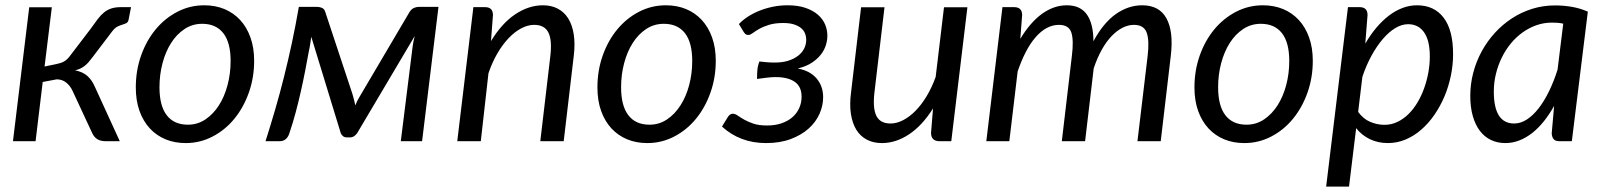

<svg xmlns="http://www.w3.org/2000/svg" viewBox="-20 -534 6066 726"><path d="M322 -424Q337.5 -446 349.5 -461.8Q361.5 -477.5 374 -487.5Q386.5 -497.5 401.5 -502.2Q416.5 -507 438 -507H475.5L466.5 -461Q464.5 -450 458.2 -446.8Q452 -443.5 443.2 -441Q434.5 -438.5 424.2 -433.5Q414 -428.5 403.5 -414.5L329 -316.5Q321.5 -306.5 314.5 -298.5Q307.5 -290.5 300 -284.8Q292.5 -279 283.8 -274.8Q275 -270.5 264 -268Q292.5 -262.5 310.2 -247Q328 -231.5 340 -203L433 0H382.5Q359.5 0 347.8 -7.8Q336 -15.5 329 -30L255 -189Q246.5 -208.5 231 -221.2Q215.5 -234 194.5 -234L141.5 -224L114.5 0H29L90.5 -506.5H176L148.5 -282.5L192 -291.5Q202 -293.5 209.5 -296Q217 -298.5 223.2 -302.2Q229.5 -306 235 -311.5Q240.5 -317 246 -324.5Z M690.5 -62.5Q727 -62.5 756.8 -82.5Q786.5 -102.5 807.8 -135.8Q829 -169 840.5 -212.5Q852 -256 852 -303.5Q852 -373.5 824.2 -408.8Q796.5 -444 744.5 -444Q707.5 -444 677.8 -424.2Q648 -404.5 627 -371.5Q606 -338.5 594.5 -295Q583 -251.5 583 -204Q583 -134 610.5 -98.2Q638 -62.5 690.5 -62.5ZM682 7Q640.5 7 606 -7.2Q571.5 -21.5 546.5 -48.5Q521.5 -75.5 507.5 -114.5Q493.5 -153.5 493.5 -203.5Q493.5 -267.5 513.5 -324Q533.5 -380.5 568.5 -422.8Q603.5 -465 650.8 -489.5Q698 -514 752.5 -514Q794 -514 828.5 -499.8Q863 -485.5 888 -458.5Q913 -431.5 927 -392.5Q941 -353.5 941 -304Q941 -240.5 921 -184Q901 -127.5 866.2 -85Q831.5 -42.5 784 -17.8Q736.5 7 682 7Z M1312.5 -179Q1316 -167 1318.8 -156.2Q1321.5 -145.5 1323.5 -135.5Q1329 -150.5 1339 -167L1528.5 -488.5Q1536 -500 1545.2 -504Q1554.5 -508 1563.5 -508H1638L1576 0H1495.5L1539.5 -352Q1540.5 -362 1542.8 -374Q1545 -386 1548 -397.5L1330.5 -30.5Q1325.5 -23.5 1318.8 -19Q1312 -14.5 1303.5 -14.5H1291Q1283 -14.5 1277.2 -19Q1271.5 -23.5 1268.5 -30.5L1157 -395Q1155 -382 1153 -368Q1151 -354 1148.5 -343.5Q1141 -303 1133.5 -264.2Q1126 -225.5 1117.2 -186.8Q1108.5 -148 1098 -108.8Q1087.5 -69.5 1073.5 -28Q1069 -15 1060 -7.5Q1051 0 1037 0H984Q1003 -60 1020.8 -120.8Q1038.5 -181.5 1054.2 -244.5Q1070 -307.5 1084 -373Q1098 -438.5 1110 -508H1179.5Q1188.5 -508 1197.5 -504.2Q1206.5 -500.5 1210 -488.5L1312.5 -179Z M1709 0 1770 -507H1814Q1844 -507 1844 -477L1836.5 -378.5Q1877 -445.5 1928 -479.8Q1979 -514 2033 -514Q2065 -514 2089.2 -501.2Q2113.5 -488.5 2128.8 -464Q2144 -439.5 2149.5 -403.8Q2155 -368 2149.5 -322.5L2111.5 0H2023L2061 -322.5Q2068 -382.5 2053.5 -411.2Q2039 -440 2000 -440Q1976 -440 1951.2 -427Q1926.5 -414 1903.5 -390Q1880.5 -366 1860.8 -332.2Q1841 -298.5 1827 -257L1798 0Z M2436 -62.5Q2472.5 -62.5 2502.2 -82.5Q2532 -102.5 2553.2 -135.8Q2574.5 -169 2586 -212.5Q2597.5 -256 2597.5 -303.5Q2597.5 -373.5 2569.8 -408.8Q2542 -444 2490 -444Q2453 -444 2423.2 -424.2Q2393.5 -404.5 2372.5 -371.5Q2351.5 -338.5 2340 -295Q2328.5 -251.5 2328.5 -204Q2328.5 -134 2356 -98.2Q2383.5 -62.5 2436 -62.5ZM2427.5 7Q2386 7 2351.5 -7.2Q2317 -21.5 2292 -48.5Q2267 -75.5 2253 -114.5Q2239 -153.5 2239 -203.5Q2239 -267.5 2259 -324Q2279 -380.5 2314 -422.8Q2349 -465 2396.2 -489.5Q2443.5 -514 2498 -514Q2539.5 -514 2574 -499.8Q2608.5 -485.5 2633.5 -458.5Q2658.5 -431.5 2672.5 -392.5Q2686.5 -353.5 2686.5 -304Q2686.5 -240.5 2666.5 -184Q2646.5 -127.5 2611.8 -85Q2577 -42.5 2529.5 -17.8Q2482 7 2427.5 7Z M2774 -443Q2788 -458 2808 -471Q2828 -484 2851.8 -493.5Q2875.5 -503 2902.5 -508.5Q2929.5 -514 2958 -514Q2997.5 -514 3025.8 -504.2Q3054 -494.5 3072.5 -478.5Q3091 -462.5 3099.8 -441.8Q3108.5 -421 3108.5 -399Q3108.5 -381 3102.5 -362.2Q3096.5 -343.5 3083.2 -326.8Q3070 -310 3048.8 -296.2Q3027.5 -282.5 2996.5 -275Q3043 -266.5 3067.8 -237.2Q3092.5 -208 3092.5 -166.5Q3092.5 -134.5 3078.8 -103.5Q3065 -72.5 3037.8 -48Q3010.5 -23.5 2970 -8.2Q2929.5 7 2876.5 7Q2826.5 7 2784.8 -9Q2743 -25 2710 -55.5L2732.5 -92Q2735 -96.5 2740 -100.2Q2745 -104 2750.5 -104Q2759.5 -104 2769.5 -97Q2779.5 -90 2793.8 -81.8Q2808 -73.5 2828.8 -66.5Q2849.5 -59.5 2880.5 -59.5Q2911.5 -59.5 2935.8 -68Q2960 -76.5 2976.8 -91.2Q2993.5 -106 3002.2 -125.8Q3011 -145.5 3011 -168.5Q3011 -206.5 2985.2 -224.5Q2959.5 -242.5 2912.5 -242.5Q2897.5 -242.5 2878.8 -240.2Q2860 -238 2842.5 -235.5Q2842.5 -252.5 2843.8 -268.8Q2845 -285 2851.5 -301.5Q2865.5 -300 2878.8 -298.8Q2892 -297.5 2906 -297.5Q2937 -297 2960 -304.2Q2983 -311.5 2998.2 -323.5Q3013.5 -335.5 3021 -351Q3028.5 -366.5 3028.5 -383Q3028.5 -396 3024 -407.5Q3019.5 -419 3009 -427.8Q2998.5 -436.5 2982 -441.8Q2965.5 -447 2941.5 -447Q2910 -447 2888.2 -440.2Q2866.5 -433.5 2851.8 -425.2Q2837 -417 2827.5 -409.8Q2818 -402.5 2811.5 -402Q2806 -401.5 2801.8 -403.2Q2797.5 -405 2792.5 -412.5L2774 -443Z M3324.5 -506.5 3286.5 -184.5Q3279.5 -125 3293.8 -96Q3308 -67 3347.5 -67Q3370.5 -67 3394.8 -79.5Q3419 -92 3441.8 -115Q3464.5 -138 3484 -170.5Q3503.5 -203 3518 -243L3549.5 -506.5H3638L3577 0H3533Q3500.5 0 3500.5 -32L3508 -124Q3467.5 -59.5 3417.5 -26.2Q3367.5 7 3314.5 7Q3282.5 7 3258 -5.8Q3233.5 -18.5 3218.2 -43Q3203 -67.5 3197.5 -103Q3192 -138.5 3198 -184.5L3236 -506.5Z M3709.5 0 3770.5 -507H3814.5Q3845 -507 3845 -477L3838 -387Q3875.5 -449.5 3920.2 -481.8Q3965 -514 4014 -514Q4065.5 -514 4090 -478.8Q4114.5 -443.5 4114.5 -378Q4152 -447.5 4199.2 -480.8Q4246.5 -514 4299 -514Q4364 -514 4391 -464Q4418 -414 4407 -322.5L4369 0H4281L4319.5 -322.5Q4326.5 -382 4315.8 -411Q4305 -440 4267.5 -440Q4246 -440 4224.8 -429.2Q4203.5 -418.5 4183.5 -397.8Q4163.5 -377 4146.2 -346.2Q4129 -315.5 4115.5 -275.5V-275L4083 0H3995L4033 -322.5Q4040.5 -382 4031 -411Q4021.5 -440 3984 -440Q3960 -440 3937.8 -428Q3915.5 -416 3895.8 -393.2Q3876 -370.5 3859 -337.8Q3842 -305 3828 -264L3796.5 0Z M4693.5 -62.5Q4730 -62.5 4759.8 -82.5Q4789.5 -102.5 4810.8 -135.8Q4832 -169 4843.5 -212.5Q4855 -256 4855 -303.5Q4855 -373.5 4827.2 -408.8Q4799.5 -444 4747.5 -444Q4710.5 -444 4680.8 -424.2Q4651 -404.5 4630 -371.5Q4609 -338.5 4597.5 -295Q4586 -251.5 4586 -204Q4586 -134 4613.5 -98.2Q4641 -62.5 4693.5 -62.5ZM4685 7Q4643.5 7 4609 -7.2Q4574.5 -21.5 4549.5 -48.5Q4524.5 -75.5 4510.5 -114.5Q4496.5 -153.5 4496.5 -203.5Q4496.5 -267.5 4516.5 -324Q4536.5 -380.5 4571.5 -422.8Q4606.5 -465 4653.8 -489.5Q4701 -514 4755.5 -514Q4797 -514 4831.5 -499.8Q4866 -485.5 4891 -458.5Q4916 -431.5 4930 -392.5Q4944 -353.5 4944 -304Q4944 -240.5 4924 -184Q4904 -127.5 4869.2 -85Q4834.5 -42.5 4787 -17.8Q4739.5 7 4685 7Z M4994.5 171.5 5077 -507H5121Q5151 -507 5151 -477L5142.5 -369Q5161.5 -402 5184 -428.8Q5206.5 -455.5 5231.2 -474.5Q5256 -493.5 5283 -503.8Q5310 -514 5338 -514Q5403 -514 5438.8 -467Q5474.5 -420 5474.5 -329.5Q5474.5 -288.5 5466 -247.5Q5457.5 -206.5 5441.8 -169.2Q5426 -132 5403.8 -99.8Q5381.5 -67.5 5354.2 -43.8Q5327 -20 5295 -6.5Q5263 7 5228 7Q5190.5 7 5159.8 -7.8Q5129 -22.5 5108 -49.5L5081 171.5ZM5304.5 -442.5Q5280.5 -442.5 5256 -427.8Q5231.5 -413 5208.8 -386.5Q5186 -360 5166 -323.5Q5146 -287 5131.5 -243.5L5115.5 -111Q5134.5 -84.5 5161 -73.2Q5187.5 -62 5215 -62Q5241 -62 5264 -73Q5287 -84 5306 -102.8Q5325 -121.5 5340 -146.8Q5355 -172 5365.2 -200.8Q5375.5 -229.5 5381 -260.2Q5386.5 -291 5386.5 -321Q5386.5 -380.5 5365 -411.5Q5343.5 -442.5 5304.5 -442.5Z M5923.5 0H5877.5Q5860 0 5853.8 -9Q5847.5 -18 5847.5 -31L5856.5 -133.5Q5838.5 -101.5 5817.8 -75.5Q5797 -49.5 5773.8 -31.2Q5750.5 -13 5725 -3Q5699.5 7 5672 7Q5642 7 5617.5 -4.8Q5593 -16.5 5575.8 -39.2Q5558.5 -62 5549 -95.2Q5539.5 -128.5 5539.5 -171.5Q5539.5 -216.5 5550.8 -259.2Q5562 -302 5582.8 -340Q5603.5 -378 5632.5 -409.8Q5661.5 -441.5 5697.2 -464.8Q5733 -488 5774 -500.8Q5815 -513.5 5860 -513.5Q5892.5 -513.5 5923.2 -508.2Q5954 -503 5984 -490ZM5705.5 -67Q5730 -67 5753.5 -82.2Q5777 -97.5 5798 -124.5Q5819 -151.5 5837.2 -188.8Q5855.5 -226 5869.5 -270.5L5891 -444.5Q5880 -447 5869.2 -447.8Q5858.5 -448.5 5848 -448.5Q5818 -448.5 5790 -438.8Q5762 -429 5737.5 -411.5Q5713 -394 5693 -369.8Q5673 -345.5 5658.8 -316.5Q5644.5 -287.5 5636.5 -254.8Q5628.5 -222 5628.5 -187.5Q5628.5 -67 5705.5 -67Z"/></svg>

Font: Lato
Style: Italic
Weight: 400
Italic angle: -7°
Designer: Lukasz Dziedzic
Foundry: tyPoland Lukasz Dziedzic
Version: Version 2.007; 2014-02-27